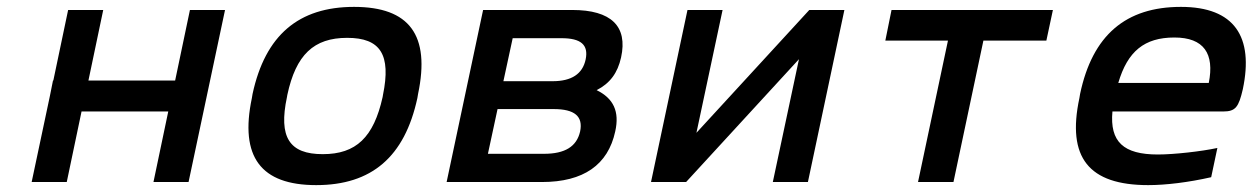

<svg xmlns="http://www.w3.org/2000/svg" viewBox="-20 -529 3641 558"><path d="M72 0H174L217 -205H469L426 0H528L634 -500H532L489 -295H237L280 -500H178L135 -295H134L125 -250Z M714 -256 712 -244C676 -73 738 9 899 9C1060 9 1156 -73 1193 -244L1195 -256C1231 -427 1170 -509 1009 -509C848 -509 751 -427 714 -256ZM814 -247 815 -253C840 -370 892 -419 989 -419C1086 -419 1117 -370 1093 -253L1092 -247C1066 -130 1015 -81 918 -81C821 -81 789 -130 814 -247Z M1278 0H1555C1676 0 1747 -50 1768 -147C1781 -205 1763 -243 1714 -267C1753 -287 1775 -317 1785 -362C1805 -453 1756 -500 1643 -500H1384ZM1398 -82 1426 -212H1589C1650 -212 1675 -191 1666 -147C1656 -103 1622 -82 1561 -82ZM1443 -293 1470 -418H1612C1668 -418 1691 -399 1682 -356C1673 -314 1641 -293 1586 -293Z M1872 0H1974L2302 -357L2226 0H2328L2434 -500H2332L2004 -143L2080 -500H1978Z M2648 0H2751L2838 -411H3021L3040 -500H2571L2553 -411H2735Z M3592 -270C3624 -422 3568 -509 3412 -509C3252 -509 3155 -427 3119 -256L3117 -244C3080 -71 3144 9 3317 9C3368 9 3434 1 3500 -14L3518 -99C3472 -89 3392 -80 3345 -80C3245 -80 3205 -117 3213 -205H3535C3571 -205 3580 -218 3592 -270ZM3230 -288C3257 -380 3306 -420 3393 -420C3479 -420 3510 -373 3493 -288Z"/></svg>

Font: LT Wave Mono Medium
Style: Italic
Weight: 500
Designer: Daniel Lyons
Version: Version 2.5 (Glyphs App)